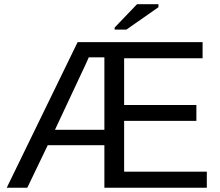

<svg xmlns="http://www.w3.org/2000/svg" viewBox="-20 -887 1040 907"><path d="M473.1 0V-201.2H205.6L108.9 0H11.7L346.7 -688H937V-611.8H566.4V-391.1H907.7V-315.9H566.4V-76.2H957V0ZM473.1 -616.2H399.4L385.7 -585.4L239.7 -273.9H473.1ZM521.5 -747.1V-756.8L627.4 -867.2H728.5V-853L577.1 -747.1Z"/></svg>

Font: Arial
Style: Regular
Weight: 400
Designer: Steve Matteson
Foundry: Ascender Corporation
Version: Version 2.00.3